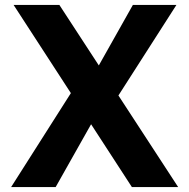

<svg xmlns="http://www.w3.org/2000/svg" viewBox="-20 -756 765 776"><path d="M35 -736H220L700 0H513ZM25 0 287 -412 355 -266 205 0ZM365 -466 517 -736H693L440 -341Z"/></svg>

Font: Reem Kufi Fun
Style: Bold
Weight: 700
Designer: Khaled Hosny
Version: Version 1.005